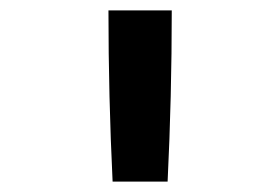

<svg xmlns="http://www.w3.org/2000/svg" viewBox="-20 -792 540 370"><path d="M197 -442Q193 -524 191 -606.5Q189 -689 189 -772H311Q311 -689 309 -606.5Q307 -524 303 -442Z"/></svg>

Font: Zed Mono
Style: Bold
Weight: 700
Monospace: yes
Designer: Belleve Invis
Foundry: Belleve Invis
Version: Version 1.0.0; ttfautohint (v1.8.4)